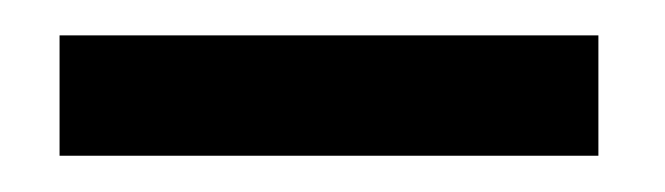

<svg xmlns="http://www.w3.org/2000/svg" viewBox="-20 -731 374 108"><path d="M316.6 -643.4H13.5V-711.1H316.6Z"/></svg>

Font: Public Sans VF
Style: Regular
Weight: 400
Designer: Pablo Impallari, Rodrigo Fuenzalida (Modified by Dan O. Williams and USWDS)
Version: Version 1.003